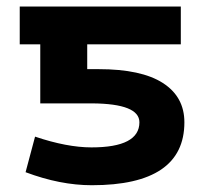

<svg xmlns="http://www.w3.org/2000/svg" viewBox="-20 -543 604 575"><path d="M253.9 -101.6Q397.5 -101.6 397.5 -176.8Q397.5 -232.4 255.9 -233.4H100.6V-410.2H39.1V-523.4H521.5V-410.2H241.2V-335.9H275.4Q403.3 -335.9 467.8 -294.4Q532.2 -252.9 532.2 -176.8Q532.2 11.7 254.9 11.7Q160.2 11.7 56.6 -27.3L85 -133.8Q180.7 -101.6 253.9 -101.6Z"/></svg>

Font: Gen Shin Gothic Bold
Style: Bold
Weight: 700
Designer: [Source Han Sans]
Ryoko NISHIZUKA  (kana & ideographs); Paul D. Hunt (Latin, Greek & Cyrillic); Wenlong ZHANG  (bopomofo
Version: Version 1.002.20150607